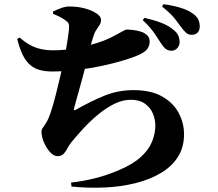

<svg xmlns="http://www.w3.org/2000/svg" viewBox="-20 -838 1040 916"><path d="M794 -596Q781 -597 770.5 -605Q760 -613 749 -630Q736 -651 716.5 -679.5Q697 -708 661 -742L669 -753Q713 -743 750 -729Q787 -715 812 -692Q827 -679 832 -665Q837 -651 837 -637Q837 -620 825 -607.5Q813 -595 794 -596ZM319 33Q375 27 433 12.5Q491 -2 549 -27Q615 -55 652.5 -89.5Q690 -124 705.5 -162.5Q721 -201 721 -239Q721 -268 709.5 -296Q698 -324 672 -343Q646 -362 604 -362Q564 -362 523.5 -341.5Q483 -321 445 -289Q407 -257 375.5 -222.5Q344 -188 321 -160Q310 -147 302 -131Q294 -115 283.5 -104Q273 -93 255 -93Q236 -93 218.5 -112.5Q201 -132 189.5 -159Q178 -186 178 -210Q178 -221 184 -228Q190 -235 201 -254Q211 -269 222.5 -303.5Q234 -338 245 -381.5Q256 -425 266 -467.5Q276 -510 283 -542Q290 -574 295 -602.5Q300 -631 303.5 -655Q307 -679 309 -697Q311 -717 307.5 -725Q304 -733 291 -742Q280 -750 266.5 -757Q253 -764 233 -772V-783Q256 -794 274.5 -800.5Q293 -807 312 -807Q352 -807 386 -797.5Q420 -788 441 -773.5Q462 -759 462 -744Q462 -729 455 -718.5Q448 -708 439 -694.5Q430 -681 423 -657Q416 -635 408.5 -605Q401 -575 393 -541Q385 -510 376 -476Q367 -442 358 -410.5Q349 -379 342.5 -355.5Q336 -332 333 -320Q332 -314 334 -312.5Q336 -311 341 -314Q419 -358 482 -383Q545 -408 617 -408Q700 -408 753 -378Q806 -348 832 -300Q858 -252 858 -197Q858 -135 828.5 -89Q799 -43 746.5 -12Q694 19 625.5 36Q557 53 479 56.5Q401 60 321 52ZM228 -497Q195 -497 169.5 -504Q144 -511 124 -528Q104 -545 89 -575Q74 -605 62 -652L74 -659Q96 -639 120.5 -625Q145 -611 173 -604.5Q201 -598 232 -598Q287 -598 342 -608Q397 -618 444.5 -633.5Q492 -649 523 -666Q554 -683 567 -690Q580 -697 584 -697Q596 -697 614 -695Q632 -693 650.5 -687.5Q669 -682 681.5 -670.5Q694 -659 694 -640Q694 -617 680 -601Q666 -585 628 -570Q603 -560 561 -547.5Q519 -535 465 -523.5Q411 -512 350.5 -504.5Q290 -497 228 -497ZM895 -672Q879 -672 868.5 -681Q858 -690 844 -709Q832 -726 813.5 -749.5Q795 -773 753 -807L760 -818Q805 -812 841 -801Q877 -790 899 -774Q918 -761 925.5 -745.5Q933 -730 933 -712Q933 -694 923 -683Q913 -672 895 -672Z"/></svg>

Font: Noto Serif JP Black
Style: Regular
Weight: 900
Designer: Ryoko NISHIZUKA 西塚涼子 (kana & ideographs); Frank Grießhammer (Latin, Greek & Cyrillic); Wenlong ZHANG 张文龙 (bopomofo); San
Foundry: Adobe
Version: Version 2.003-H1;hotconv 1.1.1;makeotfexe 2.6.0